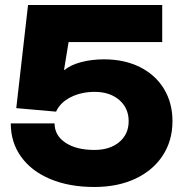

<svg xmlns="http://www.w3.org/2000/svg" viewBox="-20 -734 722 767"><path d="M357 13Q257 13 181.5 -18.5Q106 -50 64.5 -107.5Q23 -165 23 -241H198Q198 -193 241.5 -164Q285 -135 357 -135Q419 -135 456.5 -166.5Q494 -198 494 -250Q494 -302 456.5 -334.5Q419 -367 358 -367Q304 -367 262 -345.5Q220 -324 204 -288L45 -302L92 -714H628V-566H254L236 -456L238 -454Q260 -474 303 -485.5Q346 -497 395 -497Q477 -497 539 -466Q601 -435 635 -379Q669 -323 669 -250Q669 -172 630 -112.5Q591 -53 520.5 -20Q450 13 357 13Z"/></svg>

Font: Non Bureau Extended
Style: Bold
Weight: 700
Width: 7
Designer: Jona Saucedo
Foundry: Non Foundry
Version: Version 1.000; ttfautohint (v1.8.4)